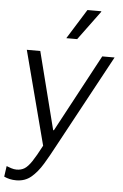

<svg xmlns="http://www.w3.org/2000/svg" viewBox="-63 -793 653 1022"><g transform="rotate(5 263.0 -282.0)"><path d="M63 186Q45 186 29 182.5Q13 179 -2 172L6 115Q16 119 31 124Q46 129 60 129Q84 129 102 118Q120 107 140.5 76.5Q161 46 190 -10L59 -511H131L236 -97H240L462 -511H528L260 -16Q231 39 203.5 84.5Q176 130 143 158Q110 186 63 186ZM263 -591 362 -750H436V-747L321 -591Z"/></g></svg>

Font: Chivo ExtraLight
Style: Italic
Weight: 250
Italic angle: -8.05°
Designer: Hector Gatti
Foundry: Omnibus-Type
Version: Version 2.002